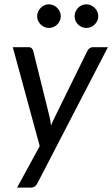

<svg xmlns="http://www.w3.org/2000/svg" viewBox="-20 -692 511 873"><path d="M38.1 0ZM149.9 141.6Q140.1 161.1 120.6 161.1H57.6L160.6 -27.8L38.1 -477.5H108.9Q119.1 -477.5 124.3 -472.4Q129.4 -467.3 131.3 -459.5L205.1 -161.6Q207.5 -151.9 209.2 -141.6Q210.9 -131.3 211.9 -121.1Q216.3 -131.8 220.9 -142.1Q225.6 -152.3 230.5 -162.1L377.4 -460.9Q381.3 -468.8 388.2 -473.1Q395 -477.5 402.3 -477.5H470.7ZM256.3 -617.7Q256.3 -606.9 252 -597.4Q247.6 -587.9 240.2 -580.6Q232.9 -573.2 222.9 -569.1Q212.9 -564.9 202.1 -564.9Q191.4 -564.9 181.9 -569.1Q172.4 -573.2 165 -580.6Q157.7 -587.9 153.3 -597.4Q148.9 -606.9 148.9 -617.7Q148.9 -628.9 153.3 -638.9Q157.7 -648.9 165 -656.2Q172.4 -663.6 181.9 -668Q191.4 -672.4 202.1 -672.4Q212.9 -672.4 222.9 -668Q232.9 -663.6 240.2 -656.2Q247.6 -648.9 252 -638.9Q256.3 -628.9 256.3 -617.7ZM426.8 -617.7Q426.8 -606.9 422.4 -597.4Q418 -587.9 410.6 -580.6Q403.3 -573.2 393.3 -569.1Q383.3 -564.9 372.6 -564.9Q361.3 -564.9 351.8 -569.1Q342.3 -573.2 335 -580.6Q327.6 -587.9 323.5 -597.4Q319.3 -606.9 319.3 -617.7Q319.3 -628.9 323.5 -638.9Q327.6 -648.9 335 -656.2Q342.3 -663.6 351.8 -668Q361.3 -672.4 372.6 -672.4Q383.3 -672.4 393.3 -668Q403.3 -663.6 410.6 -656.2Q418 -648.9 422.4 -638.9Q426.8 -628.9 426.8 -617.7Z"/></svg>

Font: Carlito
Style: Italic
Weight: 400
Italic angle: -7°
Designer: Lukasz Dziedzic
Foundry: tyPoland Lukasz Dziedzic
Version: Version 1.104